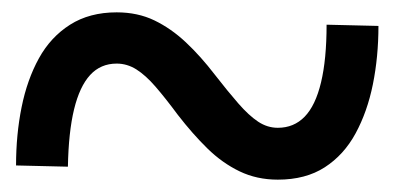

<svg xmlns="http://www.w3.org/2000/svg" viewBox="-20 -472 640 311"><path d="M430 -181Q396 -181 368 -194.5Q340 -208 316 -231.5Q292 -255 268 -286Q248 -313 232 -331.5Q216 -350 201 -359.5Q186 -369 169 -369Q143 -369 126 -350.5Q109 -332 100 -295Q91 -258 90 -202L6 -204Q6 -254 15 -298.5Q24 -343 43 -377.5Q62 -412 93.5 -432Q125 -452 169 -452Q203 -452 230 -439Q257 -426 281 -403.5Q305 -381 328 -351Q349 -324 366 -304.5Q383 -285 398 -275Q413 -265 430 -265Q456 -265 473.5 -283Q491 -301 500 -338.5Q509 -376 509 -432L593 -430Q593 -380 584 -335.5Q575 -291 556 -256Q537 -221 506 -201Q475 -181 430 -181Z"/></svg>

Font: BioRhyme ExtraBold
Style: Regular
Weight: 400
Version: Version 1.600;gftools[0.9.33]